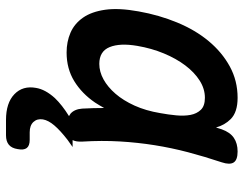

<svg xmlns="http://www.w3.org/2000/svg" viewBox="-106 -494 812 640"><g transform="rotate(90 300.0 -174.0)"><path d="M446 133Q466 133 473.5 143Q481 153 477 173Q474 193 462.5 202.5Q451 212 431 212H380Q323 212 294 184Q265 156 273 112Q278 81 307 49Q330 25 367 2Q363 0 359 -3Q344 -16 342 -42Q340 -80 340 -115Q331 -99 322 -85Q292 -41 250.5 -15.5Q209 10 155 10Q119 10 89 -3Q59 -16 39 -44.5Q19 -73 12.5 -118.5Q6 -164 18 -230Q30 -298 55 -358.5Q80 -419 117 -463.5Q154 -508 201.5 -534Q249 -560 306 -560Q354 -560 377 -537Q397 -517 405 -488Q408 -497 411 -507Q421 -535 439.5 -547.5Q458 -560 485 -560Q513 -560 521.5 -547Q530 -534 521 -507Q502 -450 487.5 -395Q473 -340 464 -283.5Q455 -227 451.5 -167.5Q448 -108 452 -42Q453 -22 447 -10H470L446 7Q415 31 398 51Q381 71 378 89Q375 108 386.5 120.5Q398 133 421 133ZM193 -99Q219 -99 244.5 -113Q270 -127 292.5 -153Q315 -179 332 -216.5Q349 -254 357 -302Q362 -329 364.5 -355.5Q367 -382 363 -403Q359 -424 346 -437.5Q333 -451 306 -451Q276 -451 248.5 -433.5Q221 -416 198 -385.5Q175 -355 158 -314Q141 -273 133 -226Q123 -168 137 -133.5Q151 -99 193 -99Z"/></g></svg>

Font: Maple Mono SemiBold
Style: Italic
Weight: 600
Italic angle: -10°
Monospace: yes
Designer: subframe7536
Version: Version 7.000